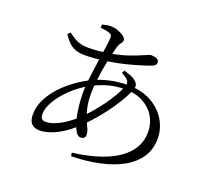

<svg xmlns="http://www.w3.org/2000/svg" viewBox="-137 -959 1274 1172"><g transform="rotate(20 500.0 -372.5)"><path d="M431 20Q553 5 641.5 -31Q730 -67 778 -123.5Q826 -180 826 -258Q826 -312 799.5 -356.5Q773 -401 724 -428Q675 -455 607 -455Q549 -455 499 -441.5Q449 -428 395 -400Q332 -365 283.5 -318Q235 -271 208.5 -224.5Q182 -178 182 -140Q182 -120 190.5 -111Q199 -102 216 -102Q245 -102 278.5 -116Q312 -130 346 -153.5Q380 -177 408 -204Q436 -231 464.5 -264Q493 -297 519 -332.5Q545 -368 565 -402Q585 -436 596 -463Q609 -494 598 -509Q587 -524 552 -543L562 -560Q589 -553 611.5 -543.5Q634 -534 649 -517Q657 -507 658.5 -497.5Q660 -488 655 -474Q639 -431 605 -376Q571 -321 526.5 -265.5Q482 -210 432 -161Q371 -102 310.5 -71Q250 -40 198 -40Q165 -40 146.5 -59Q128 -78 128 -118Q128 -170 152.5 -218.5Q177 -267 216.5 -309Q256 -351 303 -384Q350 -417 395 -438Q436 -458 492.5 -471.5Q549 -485 612 -485Q703 -485 766 -449.5Q829 -414 862 -358Q895 -302 895 -240Q895 -169 860 -117Q825 -65 763 -30.5Q701 4 617 22Q533 40 435 42ZM449 -85Q431 -85 416 -110Q401 -135 390.5 -174.5Q380 -214 375 -260.5Q370 -307 370 -349Q370 -394 377 -449.5Q384 -505 392 -560Q400 -615 406.5 -657.5Q413 -700 413 -719Q413 -732 409.5 -737Q406 -742 395 -746Q381 -751 366.5 -753.5Q352 -756 336 -757L337 -778Q350 -781 364 -784Q378 -787 387 -787Q416 -787 440.5 -778Q465 -769 480 -756.5Q495 -744 495 -734Q495 -724 490 -717Q485 -710 479 -701.5Q473 -693 468 -675Q461 -649 452 -610Q443 -571 435.5 -527Q428 -483 423 -439.5Q418 -396 418 -361Q418 -305 427.5 -265.5Q437 -226 449 -198.5Q461 -171 470 -151Q479 -131 479 -112Q479 -98 470.5 -91.5Q462 -85 449 -85ZM302 -566Q270 -566 245.5 -573.5Q221 -581 200.5 -599.5Q180 -618 158 -651L174 -667Q201 -646 222 -635Q243 -624 263.5 -620Q284 -616 309 -616Q339 -616 369 -619Q399 -622 428 -626Q507 -639 560.5 -658Q614 -677 644 -691Q674 -705 683 -705Q709 -705 722.5 -697Q736 -689 736 -677Q736 -667 731 -660.5Q726 -654 713 -648Q696 -641 665 -631Q634 -621 594 -610Q554 -599 510 -590Q466 -581 423 -575Q394 -571 362.5 -568.5Q331 -566 302 -566Z"/></g></svg>

Font: Noto Serif JP
Style: Regular
Weight: 400
Designer: Ryoko NISHIZUKA  (kana & ideographs); Frank Grießhammer (Latin, Greek & Cyrillic); Wenlong ZHANG  (bopomofo); Sandoll Co
Foundry: Adobe
Version: Version 2.003-H1;hotconv 1.1.1;makeotfexe 2.6.0